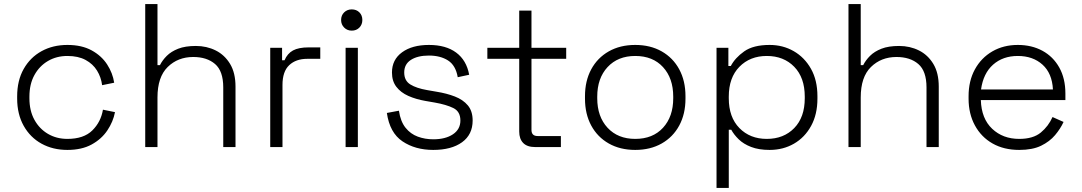

<svg xmlns="http://www.w3.org/2000/svg" viewBox="-20 -720 5296 940"><path d="M310 14Q239 14 183.5 -16.5Q128 -47 96 -104Q64 -161 64 -238V-248Q64 -326 96 -382.5Q128 -439 183.5 -469.5Q239 -500 310 -500Q380 -500 428.5 -473.5Q477 -447 504.5 -404.5Q532 -362 539 -315L480 -303Q475 -342 455 -374.5Q435 -407 399 -426.5Q363 -446 310 -446Q257 -446 215 -421.5Q173 -397 148.5 -352.5Q124 -308 124 -247V-239Q124 -178 148.5 -133.5Q173 -89 215 -64.5Q257 -40 310 -40Q390 -40 432 -81.5Q474 -123 484 -183L543 -171Q534 -124 505.5 -81.5Q477 -39 428.5 -12.5Q380 14 310 14Z M751 0H691V-700H751V-401H763Q775 -425 796.5 -446.5Q818 -468 852.5 -481.5Q887 -495 939 -495Q992 -495 1036 -473Q1080 -451 1106.5 -407Q1133 -363 1133 -296V0H1073V-292Q1073 -372 1033 -406.5Q993 -441 926 -441Q851 -441 801 -392Q751 -343 751 -243Z M1363 0H1303V-486H1361V-425H1373Q1387 -458 1414.5 -473Q1442 -488 1491 -488H1548V-432H1484Q1429 -432 1396 -401Q1363 -370 1363 -304Z M1732 0H1672V-486H1732ZM1702 -570Q1680 -570 1665 -585Q1650 -600 1650 -622Q1650 -645 1665 -659.5Q1680 -674 1702 -674Q1725 -674 1739.5 -659.5Q1754 -645 1754 -622Q1754 -600 1739.5 -585Q1725 -570 1702 -570Z M2101 14Q2013 14 1950.5 -28Q1888 -70 1874 -167L1933 -178Q1941 -125 1965.5 -94.5Q1990 -64 2025.5 -51Q2061 -38 2101 -38Q2161 -38 2197.5 -62.5Q2234 -87 2234 -130Q2234 -174 2199.5 -191Q2165 -208 2108 -218L2062 -226Q2016 -234 1979 -250.5Q1942 -267 1920.5 -295Q1899 -323 1899 -365Q1899 -428 1948.5 -464Q1998 -500 2080 -500Q2163 -500 2213.5 -462.5Q2264 -425 2277 -354L2221 -342Q2211 -400 2173.5 -424Q2136 -448 2080 -448Q2025 -448 1992 -427Q1959 -406 1959 -365Q1959 -325 1989 -306.5Q2019 -288 2071 -279L2117 -271Q2167 -263 2207 -247.5Q2247 -232 2270.5 -204Q2294 -176 2294 -130Q2294 -61 2242 -23.5Q2190 14 2101 14Z M2726 0H2600Q2561 0 2541.5 -20Q2522 -40 2522 -76V-432H2366V-486H2522V-668H2582V-486H2752V-432H2582V-84Q2582 -54 2612 -54H2726Z M3090 14Q3016 14 2960.5 -17.5Q2905 -49 2874.5 -105.5Q2844 -162 2844 -237V-249Q2844 -324 2874.5 -380.5Q2905 -437 2960.5 -468.5Q3016 -500 3090 -500Q3164 -500 3219.5 -468.5Q3275 -437 3305.5 -380.5Q3336 -324 3336 -249V-237Q3336 -162 3305.5 -105.5Q3275 -49 3219.5 -17.5Q3164 14 3090 14ZM3090 -40Q3176 -40 3226 -94.5Q3276 -149 3276 -239V-247Q3276 -337 3226 -391.5Q3176 -446 3090 -446Q3005 -446 2954.5 -391.5Q2904 -337 2904 -247V-239Q2904 -149 2954.5 -94.5Q3005 -40 3090 -40Z M3548 200H3488V-486H3546V-397H3558Q3579 -437 3623.5 -468.5Q3668 -500 3748 -500Q3813 -500 3866 -469.5Q3919 -439 3950.5 -383Q3982 -327 3982 -249V-237Q3982 -160 3951 -103.5Q3920 -47 3867 -16.5Q3814 14 3748 14Q3695 14 3657.5 -0.5Q3620 -15 3596.5 -38Q3573 -61 3560 -85H3548ZM3734 -40Q3817 -40 3868.5 -93Q3920 -146 3920 -239V-247Q3920 -340 3868.5 -393Q3817 -446 3734 -446Q3652 -446 3600 -393Q3548 -340 3548 -247V-239Q3548 -146 3600 -93Q3652 -40 3734 -40Z M4194 0H4134V-700H4194V-401H4206Q4218 -425 4239.5 -446.5Q4261 -468 4295.5 -481.5Q4330 -495 4382 -495Q4435 -495 4479 -473Q4523 -451 4549.5 -407Q4576 -363 4576 -296V0H4516V-292Q4516 -372 4476 -406.5Q4436 -441 4369 -441Q4294 -441 4244 -392Q4194 -343 4194 -243Z M4970 14Q4895 14 4839.5 -17.5Q4784 -49 4753 -106Q4722 -163 4722 -237V-249Q4722 -324 4753 -380.5Q4784 -437 4838.5 -468.5Q4893 -500 4963 -500Q5031 -500 5083.5 -471.5Q5136 -443 5166 -389.5Q5196 -336 5196 -262V-230H4782Q4785 -139 4837.5 -89.5Q4890 -40 4970 -40Q5038 -40 5075.5 -71Q5113 -102 5133 -147L5187 -123Q5172 -90 5145.5 -58.5Q5119 -27 5077 -6.5Q5035 14 4970 14ZM4783 -282H5135Q5131 -361 5084 -403.5Q5037 -446 4963 -446Q4890 -446 4842 -403.5Q4794 -361 4783 -282Z"/></svg>

Font: Space Grotesk Variable Light
Style: Regular
Weight: 300
Designer: Florian Karsten
Foundry: Florian Karsten
Version: Version 2.000